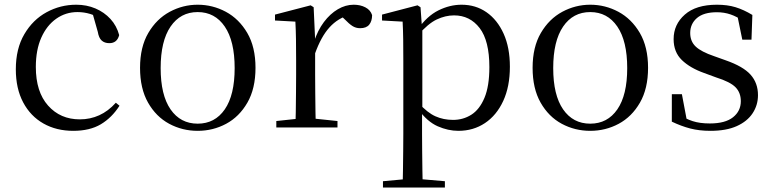

<svg xmlns="http://www.w3.org/2000/svg" viewBox="-20 -551 3343 830"><path d="M296.6 14.6Q223.8 14.6 167.8 -17.1Q111.8 -48.8 80.1 -108.5Q48.4 -168.3 48.4 -251.4Q48.4 -340.7 85.2 -403.2Q121.9 -465.8 181.5 -498.2Q241 -530.6 309.8 -530.6Q354.5 -530.6 392.7 -514.4Q430.9 -498.1 457.7 -468.8Q484.5 -439.5 495.2 -399.3Q486.3 -364.4 452.7 -364.4Q432 -364.4 419.6 -375.7Q407.1 -386.9 402.7 -413.5L377.7 -501.6L427.8 -461.9Q397.5 -482.4 370.4 -490.6Q343.3 -498.8 315 -498.8Q263.9 -498.8 222.9 -469.9Q182 -441 158.5 -388.2Q134.9 -335.4 134.9 -261.5Q134.9 -153.9 187.9 -94.5Q240.8 -35 325.2 -35Q370 -35 408.9 -52.7Q447.9 -70.3 480.8 -106.9L496.6 -93.9Q463.6 -42.3 415.9 -13.8Q368.2 14.6 296.6 14.6Z M834.5 14.6Q768.2 14.6 711.4 -15.9Q654.6 -46.5 620 -107.4Q585.4 -168.3 585.4 -257.8Q585.4 -347.6 621.1 -408.5Q656.7 -469.3 713.7 -500Q770.7 -530.6 834.5 -530.6Q899.2 -530.6 956.2 -500.1Q1013.2 -469.5 1048.9 -408.7Q1084.5 -347.8 1084.5 -257.8Q1084.5 -168 1049.4 -107.2Q1014.3 -46.3 957.5 -15.8Q900.7 14.6 834.5 14.6ZM834.5 -16.4Q909 -16.4 951.7 -78.2Q994.4 -140.1 994.4 -256.6Q994.4 -373.4 951.7 -436.1Q909 -498.8 834.5 -498.8Q760.1 -498.8 717.3 -436.1Q674.5 -373.4 674.5 -256.6Q674.5 -140.1 717.3 -78.2Q760.1 -16.4 834.5 -16.4Z M1174.5 0V-27.8L1284.6 -39.6H1325.9L1438.9 -27.8V0ZM1256.9 0Q1258.1 -24.4 1258.6 -65.3Q1259.1 -106.3 1259.6 -150.7Q1260.1 -195.1 1260.1 -228.5V-289.4Q1260.1 -341 1259.5 -380.9Q1258.9 -420.7 1256.9 -457.5L1168.8 -462.4V-487.9L1322.9 -528L1335.9 -519.8L1342.3 -379V-378V-228.5Q1342.3 -195.1 1342.8 -150.7Q1343.3 -106.3 1343.8 -65.3Q1344.3 -24.4 1345.3 0ZM1341.5 -318.6 1319.9 -371H1337.7Q1353.2 -419.5 1380.1 -455.5Q1407 -491.4 1440.4 -511Q1473.8 -530.6 1509 -530.6Q1537.9 -530.6 1559.7 -519.1Q1581.6 -507.7 1588.6 -485.6Q1588.4 -459.5 1576 -444.3Q1563.7 -429.1 1536.7 -429.1Q1518.2 -429.1 1503.3 -438.7Q1488.5 -448.4 1470.8 -466.9L1447.8 -488.8L1493.3 -487.2Q1441 -473 1404.4 -432.7Q1367.8 -392.5 1341.5 -318.6Z M1635.5 259.8V232.4L1746.7 222.2H1784.5L1903.2 232.4V259.8ZM1720.5 259.8Q1721.5 225.6 1722 185.1Q1722.5 144.5 1723 103.1Q1723.5 61.7 1723.5 26.7V-286.8Q1723.5 -338.2 1723 -379.5Q1722.5 -420.7 1720.5 -457.5L1631.5 -462.4V-487.9L1784.9 -528L1797.9 -519.6L1803.9 -435.3L1805.7 -430.1V-78.7L1804.5 -68.7V26.5Q1804.5 60.7 1805 102.2Q1805.5 143.7 1806 184.7Q1806.5 225.6 1807.5 259.8ZM1961.6 14.6Q1917.1 14.6 1872.2 -5.1Q1827.3 -24.9 1789.2 -77.1H1776.4L1790.3 -105.1Q1827.5 -63.7 1862.4 -48.2Q1897.2 -32.7 1938.5 -32.7Q1982.2 -32.7 2017.6 -55.1Q2053.1 -77.6 2074.3 -128.1Q2095.5 -178.6 2095.5 -260.8Q2095.5 -374.9 2053.5 -429.7Q2011.4 -484.5 1942.9 -484.5Q1905.4 -484.5 1868 -466.8Q1830.5 -449.1 1786.2 -398.2L1775.6 -425H1786.5Q1825.9 -481.5 1875.2 -506.1Q1924.6 -530.6 1975.3 -530.6Q2036.5 -530.6 2083.2 -498Q2130 -465.4 2157.1 -405.4Q2184.2 -345.3 2184.2 -262.6Q2184.2 -177.1 2155.5 -114.8Q2126.7 -52.4 2076.4 -18.9Q2026.2 14.6 1961.6 14.6Z M2531.5 14.6Q2465.2 14.6 2408.4 -15.9Q2351.6 -46.5 2317 -107.4Q2282.4 -168.3 2282.4 -257.8Q2282.4 -347.6 2318.1 -408.5Q2353.7 -469.3 2410.7 -500Q2467.7 -530.6 2531.5 -530.6Q2596.2 -530.6 2653.2 -500.1Q2710.2 -469.5 2745.9 -408.7Q2781.5 -347.8 2781.5 -257.8Q2781.5 -168 2746.4 -107.2Q2711.3 -46.3 2654.5 -15.8Q2597.7 14.6 2531.5 14.6ZM2531.5 -16.4Q2606 -16.4 2648.7 -78.2Q2691.4 -140.1 2691.4 -256.6Q2691.4 -373.4 2648.7 -436.1Q2606 -498.8 2531.5 -498.8Q2457.1 -498.8 2414.3 -436.1Q2371.5 -373.4 2371.5 -256.6Q2371.5 -140.1 2414.3 -78.2Q2457.1 -16.4 2531.5 -16.4Z M3051.4 14.6Q3002.9 14.6 2964 4.5Q2925.1 -5.6 2884.2 -25.1L2884.3 -143.7H2927.8L2951.5 -18.1L2914.9 -20.3V-56.3Q2943.4 -37.5 2974.2 -27.4Q3004.9 -17.3 3048.7 -17.3Q3115.2 -17.3 3148.8 -44.1Q3182.5 -70.9 3182.5 -113.5Q3182.5 -150.2 3159.8 -173.6Q3137.2 -197 3075.6 -216.4L3023.9 -235.4Q2963.2 -257 2927.6 -291.4Q2892 -325.9 2892 -382Q2892 -445.2 2940.4 -487.9Q2988.8 -530.6 3079.1 -530.6Q3124.4 -530.6 3159.5 -519.9Q3194.7 -509.2 3232.4 -486.4L3228.6 -379.4H3188.9L3165.1 -495.5L3196.5 -490.1V-457.8Q3165.7 -479.4 3137.9 -488.7Q3110.2 -498.1 3079.1 -498.1Q3022.1 -498.1 2992.9 -473.1Q2963.7 -448 2963.7 -408.5Q2963.7 -372 2987.7 -349.5Q3011.6 -327 3066.5 -308.4L3116.8 -290.4Q3192.6 -264 3224.7 -228.1Q3256.7 -192.1 3256.7 -139.6Q3256.7 -96.6 3233.5 -61.4Q3210.3 -26.2 3164.9 -5.8Q3119.5 14.6 3051.4 14.6Z"/></svg>

Font: Noto Serif TC
Style: Regular
Weight: 200
Designer: Ryoko NISHIZUKA 西塚涼子 (kana & ideographs); Frank Grießhammer (Latin, Greek & Cyrillic); Wenlong ZHANG 张文龙 (bopomofo); San
Foundry: Adobe
Version: Version 2.001;hotconv 1.1.0;makeotfexe 2.6.0